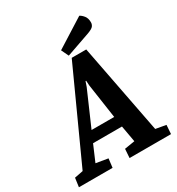

<svg xmlns="http://www.w3.org/2000/svg" viewBox="-245 -964 1003 1087"><g transform="rotate(-30 256.0 -420.0)"><path d="M-49 0 -41 -58 15 -69 282 -655H377L490 -70L557 -58L553 0H282L286 -58L353 -69L334 -176H145L100 -71L178 -58L171 0ZM175 -245H323L290 -470L288 -502H284L273 -470ZM274 -674 251 -722 438 -840Q451 -834 464 -818Q477 -802 477 -775Q477 -762 469 -751Q461 -740 431 -729Z"/></g></svg>

Font: Faustina Light
Style: Bold Italic
Weight: 700
Italic angle: -8°
Version: Version 1.200